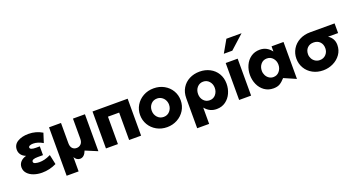

<svg xmlns="http://www.w3.org/2000/svg" viewBox="-56 -1632 4791 2593"><g transform="rotate(-20 2340.0 -335.5)"><path d="M285 -133Q322 -133 359.5 -142Q397 -151 448 -175L478 -35Q379 13 271 13Q208 13 153 -6Q98 -25 64.5 -62Q31 -99 31 -149Q31 -194 60 -227Q89 -260 143 -275Q99 -292 76 -323Q53 -354 53 -394Q53 -467 115.5 -505Q178 -543 273 -543Q380 -543 470 -489L427 -355Q355 -398 289 -398Q259 -398 240 -389.5Q221 -381 221 -366Q221 -332 305 -332H361V-206H285Q199 -206 199 -169Q199 -148 227.5 -140.5Q256 -133 285 -133Z M566 165V-531H738V-241Q738 -192 761 -166.5Q784 -141 822 -141Q860 -141 885 -167Q910 -193 910 -241V-531H1082V0L910 -72Q878 12 816 12Q791 12 770 -3Q749 -18 738 -41V165Z M1191 -531V0H1363V-394H1524V0H1696V-531Z M2362 -267Q2362 -343 2324.5 -406Q2287 -469 2220.5 -506Q2154 -543 2071 -543Q1988 -543 1921 -505.5Q1854 -468 1816 -404.5Q1778 -341 1778 -265Q1778 -189 1815.5 -125.5Q1853 -62 1919.5 -24.5Q1986 13 2069 13Q2148 13 2215.5 -23.5Q2283 -60 2322.5 -124Q2362 -188 2362 -267ZM2194 -265Q2194 -211 2159.5 -172Q2125 -133 2071 -133Q2017 -133 1981.5 -172Q1946 -211 1946 -267Q1946 -322 1980 -360Q2014 -398 2069 -398Q2104 -398 2133 -379.5Q2162 -361 2178 -330.5Q2194 -300 2194 -265Z M2852 -267Q2852 -322 2818 -360.5Q2784 -399 2731 -399Q2680 -399 2645.5 -361Q2611 -323 2611 -264Q2611 -208 2645 -170Q2679 -132 2731 -132Q2786 -132 2819 -172Q2852 -212 2852 -267ZM2732 -543Q2813 -543 2879 -508.5Q2945 -474 2983 -411Q3021 -348 3021 -266Q3021 -194 2992.5 -130.5Q2964 -67 2909.5 -27.5Q2855 12 2781 12Q2730 12 2689.5 -7.5Q2649 -27 2614 -69V165H2442V-266Q2442 -350 2480 -412.5Q2518 -475 2584 -509Q2650 -543 2732 -543Z M3277 -531H3105V0H3277ZM3124 -657H3246L3444 -836H3226Z M3647 -399Q3700 -399 3733.5 -360Q3767 -321 3767 -267Q3767 -212 3733.5 -172Q3700 -132 3647 -132Q3613 -132 3585.5 -150.5Q3558 -169 3542.5 -199.5Q3527 -230 3527 -264Q3527 -320 3560 -359.5Q3593 -399 3647 -399ZM3936 -531H3764V-457Q3730 -500 3689.5 -521.5Q3649 -543 3597 -543Q3523 -543 3468.5 -504.5Q3414 -466 3385.5 -402Q3357 -338 3357 -265Q3357 -193 3385.5 -129.5Q3414 -66 3468.5 -27Q3523 12 3597 12Q3652 12 3687.5 -8.5Q3723 -29 3764 -75L3936 0Z M4606 -246Q4606 -170 4564.5 -111Q4523 -52 4455.5 -19.5Q4388 13 4313 13Q4229 13 4162.5 -23Q4096 -59 4059 -121.5Q4022 -184 4022 -259Q4022 -334 4059.5 -396.5Q4097 -459 4164.5 -495Q4232 -531 4318 -531H4670V-392H4525Q4563 -369 4584.5 -332Q4606 -295 4606 -246ZM4438 -259Q4438 -316 4404 -351Q4370 -386 4313 -386Q4257 -386 4223.5 -351.5Q4190 -317 4190 -261Q4190 -228 4206 -198.5Q4222 -169 4250.5 -151Q4279 -133 4315 -133Q4369 -133 4403.5 -169.5Q4438 -206 4438 -259Z"/></g></svg>

Font: Geom ExtraBold
Style: Bold
Weight: 800
Version: Version 1.102